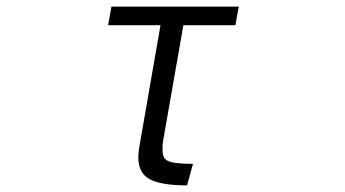

<svg xmlns="http://www.w3.org/2000/svg" viewBox="-20 -518 1040 579"><path d="M397 -44Q397 -56 401 -80L464 -442H306L316 -498H700L690 -442H533L472 -94Q470 -84 470 -68Q470 -50 476 -41Q482 -32 501.5 -28Q521 -24 562 -24L544 41Q466 41 431.5 22.5Q397 4 397 -44Z"/></svg>

Font: LINE Seed JP_TTF Regular
Style: Regular
Weight: 400
Designer: LINE & Fontrix & Fontworks
Version: Version 1.002